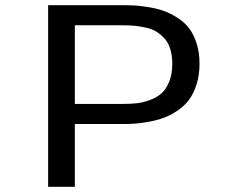

<svg xmlns="http://www.w3.org/2000/svg" viewBox="-20 -720 890 740"><path d="M165.5 0V-700H450.5Q477 -700 499.5 -698.8Q522 -697.5 554 -692.2Q586 -687 611.2 -678Q636.5 -669 663.2 -652Q690 -635 708 -612Q726 -589 737.5 -553.8Q749 -518.5 749 -474.5Q749 -430.5 737.5 -394.5Q726 -358.5 708 -334.8Q690 -311 663.5 -293.2Q637 -275.5 611.2 -266Q585.5 -256.5 554 -250.8Q522.5 -245 499.5 -243.5Q476.5 -242 450.5 -242H268.5V0ZM268.5 -319.5H456Q485 -319.5 508.5 -322.2Q532 -325 558.5 -334.8Q585 -344.5 602.8 -360.5Q620.5 -376.5 632.2 -405.5Q644 -434.5 644 -473.5Q644 -506 636.2 -531Q628.5 -556 614 -571.8Q599.5 -587.5 582.5 -598Q565.5 -608.5 542.5 -613.5Q519.5 -618.5 500 -620.5Q480.5 -622.5 456 -622.5H268.5Z"/></svg>

Font: League Mono Wide
Style: Regular
Weight: 400
Width: 8
Designer: Tyler Finck
Foundry: The League of Moveable Type / Tyler Finck
Version: Version 2.210